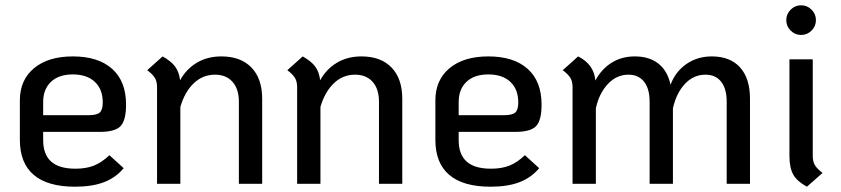

<svg xmlns="http://www.w3.org/2000/svg" viewBox="-20 -694 3176 725"><path d="M393 -108 447 -59Q417 -23 372.5 -6Q328 11 263 11Q160 11 107.5 -33.5Q55 -78 55 -166V-315Q55 -392 108.5 -436.5Q162 -481 255 -481Q351 -481 403.5 -434Q456 -387 456 -299Q456 -240 435.5 -218Q415 -196 357 -196H143V-165Q143 -111 173 -84Q203 -57 265 -57Q306 -57 335.5 -69Q365 -81 393 -108ZM143 -309V-259H314Q345 -259 356.5 -269Q368 -279 368 -307Q368 -357 338 -385Q308 -413 255 -413Q202 -413 172.5 -385Q143 -357 143 -309Z M970 -321V0H882V-310Q882 -358 858 -385Q834 -412 792 -412Q745 -412 711 -379Q677 -346 661 -290V0H573V-365Q573 -386 565 -399.5Q557 -413 536 -429L594 -481Q626 -463 641 -443Q656 -423 660 -391Q683 -433 723 -457Q763 -481 816 -481Q889 -481 929.5 -439Q970 -397 970 -321Z M1499 -321V0H1411V-310Q1411 -358 1387 -385Q1363 -412 1321 -412Q1274 -412 1240 -379Q1206 -346 1190 -290V0H1102V-365Q1102 -386 1094 -399.5Q1086 -413 1065 -429L1123 -481Q1155 -463 1170 -443Q1185 -423 1189 -391Q1212 -433 1252 -457Q1292 -481 1345 -481Q1418 -481 1458.5 -439Q1499 -397 1499 -321Z M1962 -108 2016 -59Q1986 -23 1941.5 -6Q1897 11 1832 11Q1729 11 1676.5 -33.5Q1624 -78 1624 -166V-315Q1624 -392 1677.5 -436.5Q1731 -481 1824 -481Q1920 -481 1972.5 -434Q2025 -387 2025 -299Q2025 -240 2004.5 -218Q1984 -196 1926 -196H1712V-165Q1712 -111 1742 -84Q1772 -57 1834 -57Q1875 -57 1904.5 -69Q1934 -81 1962 -108ZM1712 -309V-259H1883Q1914 -259 1925.5 -269Q1937 -279 1937 -307Q1937 -357 1907 -385Q1877 -413 1824 -413Q1771 -413 1741.5 -385Q1712 -357 1712 -309Z M2812 -321V0H2724V-310Q2724 -359 2703 -385.5Q2682 -412 2644 -412Q2599 -412 2566.5 -377.5Q2534 -343 2521 -285V0H2433V-310Q2433 -359 2412 -385.5Q2391 -412 2353 -412Q2308 -412 2275 -376.5Q2242 -341 2230 -285V0H2142V-365Q2142 -386 2134 -399.5Q2126 -413 2105 -429L2163 -481Q2223 -451 2228 -390Q2252 -434 2290 -457.5Q2328 -481 2377 -481Q2432 -481 2466.5 -453.5Q2501 -426 2512 -374Q2530 -423 2571.5 -452Q2613 -481 2668 -481Q2737 -481 2774.5 -439.5Q2812 -398 2812 -321Z M2949 -618Q2949 -641 2965.5 -657.5Q2982 -674 3005 -674Q3028 -674 3044.5 -657.5Q3061 -641 3061 -618Q3061 -595 3044.5 -578.5Q3028 -562 3005 -562Q2982 -562 2965.5 -578.5Q2949 -595 2949 -618ZM2961 -105V-470H3049V-105Q3049 -84 3057 -70.5Q3065 -57 3086 -41L3027 11Q2990 -9 2975.5 -34.5Q2961 -60 2961 -105Z"/></svg>

Font: KoHo Medium
Style: Regular
Weight: 500
Version: Version 1.000; ttfautohint (v1.6)